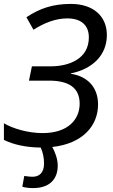

<svg xmlns="http://www.w3.org/2000/svg" viewBox="-21 -744 579 981"><path d="M187 10C199 36 204 64 204 92C204 140 178 159 146 159C125 159 114 156 103 155L93 210C106 214 124 217 148 217C233 217 274 171 274 102C274 67 259 30 246 7C402 -10 480 -102 480 -210C480 -303 421 -355 341 -367V-369C454 -392 525 -464 525 -565C525 -661 456 -724 341 -724C249 -724 182 -701 114 -656L150 -592C205 -627 263 -650 323 -650C390 -650 433 -618 433 -553C433 -444 333 -405 237 -405H142L127 -332H229C329 -332 386 -297 386 -214C386 -135 328 -64 197 -64C124 -64 47 -86 -1 -114V-29C51 -4 113 9 187 10Z"/></svg>

Font: BC Sans
Style: Italic
Weight: 400
Italic angle: -12°
Designer: Monotype Design Team
Designer: Province of B.C.
Foundry: Monotype Imaging Inc.
Version: Version 2.000;GOOG;noto-source:20170915:90ef993387c0